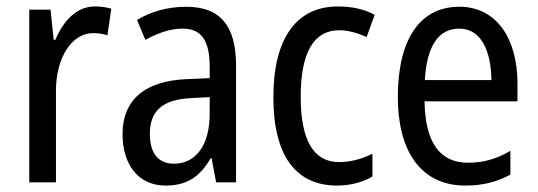

<svg xmlns="http://www.w3.org/2000/svg" viewBox="-20 -567 1672 597"><path d="M275 -547C219 -547 178 -504 152 -443H147L137 -537H71V0H154V-282C153 -388 204 -464 269 -464C285 -464 301 -462 314 -457L326 -540C309 -545 291 -547 275 -547Z M559 -546C502 -546 449 -531 406 -505L432 -443C472 -465 510 -478 548 -478C605 -478 632 -443 632 -359V-324L562 -321C430 -316 361 -256 361 -150C361 -58 408 10 495 10C562 10 602 -18 635 -75H638L652 0H714V-363C714 -483 668 -546 559 -546ZM575 -262 632 -265V-213C632 -113 587 -58 521 -58C475 -58 446 -87 446 -151C446 -220 483 -258 575 -262Z M1028 10C1067 10 1108 0 1138 -18V-89C1106 -73 1071 -63 1034 -63C955 -63 915 -131 915 -266C915 -403 955 -473 1035 -473C1062 -473 1093 -464 1120 -452L1145 -521C1116 -537 1077 -547 1031 -547C902 -547 830 -448 830 -265C830 -80 902 10 1028 10Z M1408 -546C1286 -546 1217 -445 1217 -265C1217 -102 1285 10 1427 10C1481 10 1524 -1 1567 -24V-98C1523 -72 1482 -61 1435 -61C1347 -61 1302 -125 1300 -252H1589V-308C1589 -444 1526 -546 1408 -546ZM1408 -478C1477 -478 1507 -407 1508 -318H1301C1307 -425 1344 -478 1408 -478Z"/></svg>

Font: Noto Sans Condensed
Style: Regular
Weight: 400
Width: 3
Designer: Monotype Design Team
Foundry: Monotype Imaging Inc.
Version: Version 2.013